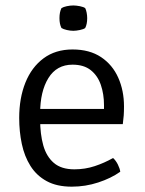

<svg xmlns="http://www.w3.org/2000/svg" viewBox="-20 -688 542 720"><path d="M97 -222.5V-279.5H370V-293.5Q370 -335 358.2 -369.5Q346.5 -404 320.5 -424.8Q294.5 -445.5 252 -445.5Q192.5 -445.5 161.5 -395.2Q130.5 -345 130.5 -263V-239.5Q130.5 -185.5 142.2 -143.2Q154 -101 182 -77Q210 -53 259 -53Q299 -53 335.2 -65Q371.5 -77 404 -95.5Q414.5 -86 422 -71Q429.5 -56 431 -44Q396.5 -19.5 348.5 -3.8Q300.5 12 249 12Q193 12 155 -8.8Q117 -29.5 94.2 -65.8Q71.5 -102 61.8 -148.2Q52 -194.5 52 -246Q52 -320 75.2 -378Q98.5 -436 143.2 -469.2Q188 -502.5 252 -502.5Q316 -502.5 359 -473.8Q402 -445 423.5 -396.5Q445 -348 445 -289Q445 -270 444 -255.5Q443 -241 440.5 -222.5ZM203 -620Q203 -642.5 210.5 -657.5Q217.5 -662 230.5 -664.8Q243.5 -667.5 255 -667.5Q265.5 -667.5 279.5 -664.8Q293.5 -662 299.5 -657.5Q303 -651 305 -640.2Q307 -629.5 307 -620Q307 -597.5 299.5 -583Q294 -578.5 279.8 -575.5Q265.5 -572.5 255 -572.5Q243.5 -572.5 230.5 -575.5Q217.5 -578.5 210.5 -583Q203 -597.5 203 -620Z"/></svg>

Font: Signika
Style: Regular
Weight: 300
Designer: Anna Giedry
Foundry: Anna Giedry
Version: Version 2.000